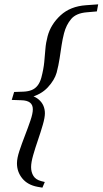

<svg xmlns="http://www.w3.org/2000/svg" viewBox="-20 -728 472 883"><path d="M34 -268.5 45 -305 88 -306.5Q110.5 -307.5 126.5 -314.2Q142.5 -321 153.2 -335Q164 -349 170 -370.5Q180.5 -410.5 183.5 -442.5Q186.5 -474.5 188.8 -503Q191 -531.5 199 -561.5Q213.5 -616 258.5 -657.5Q303.5 -699 375.5 -704L431.5 -708L425.5 -675.5L379.5 -671.5Q330 -667.5 307.2 -640.5Q284.5 -613.5 274.5 -575Q267.5 -548 263.2 -519.5Q259 -491 254.2 -459.8Q249.5 -428.5 240.5 -394Q231 -360 199.8 -326.2Q168.5 -292.5 116.5 -279.5L120 -290Q143.5 -283 158.2 -270.2Q173 -257.5 179.8 -241.2Q186.5 -225 186.5 -207Q186.5 -187.5 177 -154.5Q167.5 -121.5 154.8 -84.5Q142 -47.5 132.5 -14.2Q123 19 123 40.5Q123 64 133.8 81.2Q144.5 98.5 170 105L186 109L175 135L152 131Q107 122.5 82.5 92.5Q58 62.5 58 23Q58 0 69.2 -34Q80.5 -68 94.8 -104.8Q109 -141.5 120 -173.8Q131 -206 131 -225.5Q131 -246 117.8 -256.2Q104.5 -266.5 77.5 -267Z"/></svg>

Font: Newsreader 17pt
Style: Italic
Weight: 400
Italic angle: -17°
Version: Version 1.003